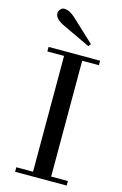

<svg xmlns="http://www.w3.org/2000/svg" viewBox="-137 -981 663 1040"><g transform="rotate(15 194.5 -461.0)"><path d="M58.6 -887.7Q58.6 -900.4 67.1 -911.1Q75.7 -921.9 88.9 -921.9Q118.7 -921.9 152.3 -890.6L277.3 -773.9L266.6 -759.8L113.3 -832Q58.6 -857.9 58.6 -887.7ZM59.6 0V-25.4H153.3V-674.8H59.6V-700.2H348.6V-674.8H254.9V-25.4H348.6V0Z"/></g></svg>

Font: Theano Didot
Style: Regular
Weight: 400
Designer: Alexey Kryukov
Version: Version 2.0